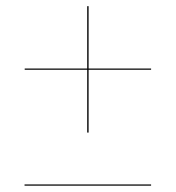

<svg xmlns="http://www.w3.org/2000/svg" viewBox="-20 -610 570 622"><path d="M262.5 -180.5H267V-384H469.5V-388H267V-590H262.5V-388H60V-384H262.5ZM59.5 -12.5V-8.5H469.5V-12.5Z"/></svg>

Font: Bodoni* 36pt Medium
Style: Italic
Weight: 500
Italic angle: -13°
Version: Version 2.3